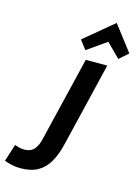

<svg xmlns="http://www.w3.org/2000/svg" viewBox="-288 -857 819 1121"><g transform="rotate(15 121.5 -296.5)"><path d="M-51 186Q-78 186 -103 180.5Q-128 175 -148 167L-115 63Q-101 68 -87 71.5Q-73 75 -56 75Q-17 75 4 49.5Q25 24 34 -22L155 -524H285L164 -21Q148 48 121.5 94Q95 140 53.5 163Q12 186 -51 186ZM138 -578 97 -632 274 -779 391 -626 337 -578 255 -660Z"/></g></svg>

Font: Ubuntu Sans
Style: Bold Italic
Weight: 700
Italic angle: -13.5°
Designer: Dalton Maag Ltd
Foundry: Dalton Maag Ltd
Version: Version 1.006